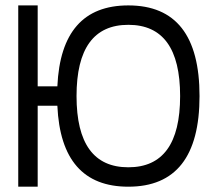

<svg xmlns="http://www.w3.org/2000/svg" viewBox="-20 -704 821 724"><path d="M122.1 -683.6V-378.4H196.3Q210 -683.6 463.9 -683.6Q732.4 -683.6 732.4 -341.8Q732.4 0 463.9 0Q210 0 196.3 -305.2H122.1V0H48.8V-683.6ZM659.2 -341.8Q659.2 -610.4 463.9 -610.4Q268.6 -610.4 268.6 -341.8Q268.6 -73.2 463.9 -73.2Q659.2 -73.2 659.2 -341.8Z"/></svg>

Font: Sanitrixie
Style: Regular
Weight: 400
Designer: Jayvee D. Enaguas (Grand Chaos)
Version: Version 1.1 - 6/9/2013